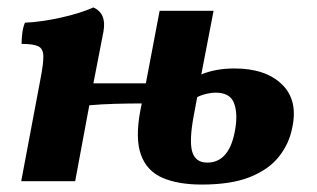

<svg xmlns="http://www.w3.org/2000/svg" viewBox="-20 -487 853 516"><path d="M37 0 89 -276Q97 -317 96.5 -336.5Q96 -356 83 -362.5Q70 -369 38 -369Q38 -383 40 -398.5Q42 -414 47 -426Q91 -428 143 -439.5Q195 -451 231 -467Q267 -451 258 -402L231 -263H372L409 -458H554L521 -287Q560 -303 610 -303Q694 -303 738 -260Q782 -217 765 -142Q757 -101 730 -66.5Q703 -32 652.5 -11.5Q602 9 522 9Q459 9 417 -9Q375 -27 359 -70.5Q343 -114 357 -189L361 -209Q328 -209 290 -208Q252 -207 220 -204L182 0ZM501 -178Q488 -109 496.5 -79.5Q505 -50 537 -50Q599 -50 613 -145Q619 -186 608 -212Q597 -238 559 -238Q549 -238 535.5 -235Q522 -232 510 -226Z"/></svg>

Font: Vollkorn
Style: Bold Italic
Weight: 700
Italic angle: -11°
Designer: Friedrich Althausen
Foundry: Friedrich Althausen
Version: Version 5.000; ttfautohint (v1.8.3)